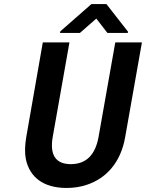

<svg xmlns="http://www.w3.org/2000/svg" viewBox="-20 -921 723 951"><path d="M331 -108C255 -108 226 -154 241 -242L324 -711H192L110 -242C103 -201 102 -164 108 -133C127 -43 195 10 310 10C345 10 379 5 411 -6C504 -37 578 -114 600 -242L683 -711H551L468 -242C452 -154 407 -108 331 -108ZM614 -764 507 -901H433L279 -766L277 -758H376L457 -829L512 -758H613Z"/></svg>

Font: Asimov
Style: NarIt
Weight: 500
Designer: Google
Version: Version 2.000980; 2014